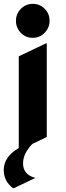

<svg xmlns="http://www.w3.org/2000/svg" viewBox="-20 -774 343 1004"><path d="M78.1 0Q78.1 0 78.1 -479.5L219.7 -546.9H224.6V-57.6L149.4 -21.5Q100.6 27.8 100.6 80.1Q100.6 140.1 165 156.2L52.7 210H47.9Q-0.5 172.9 -0.5 115.2Q-0.5 45.9 78.1 0ZM151.4 -753.9Q188.5 -753.9 213.9 -728Q239.3 -702.1 239.3 -665.5Q239.3 -629.4 213.4 -602.5Q188 -576.2 151.4 -576.2Q113.8 -576.2 88.6 -602.5Q63.5 -628.9 63.5 -665Q63.5 -702.1 88.9 -727.5Q114.7 -753.9 151.4 -753.9Z"/></svg>

Font: Nova Round
Style: Bold
Weight: 700
Designer: Wojciech Kalinowski "wmk69" (wmk69@o2.pl)
Foundry: Wojciech Kalinowski "wmk69" (wmk69@o2.pl)
Version: Version 3.1.0; 2021-05-23